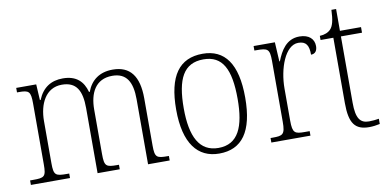

<svg xmlns="http://www.w3.org/2000/svg" viewBox="-66 -848 2123 1049"><g transform="rotate(-10 995.5 -323.5)"><path d="M32 0H249V-25H237C173 -25 163 -30 163 -98V-331C163 -425 203 -510 293 -510C373 -510 402 -459 402 -361V0H525V-25H516C454 -25 444 -30 444 -99V-345C444 -436 479 -510 573 -510C652 -510 682 -456 682 -361V0H802V-25H796C734 -25 724 -30 724 -97V-359C724 -482 677 -543 581 -543C508 -543 460 -507 437 -445H433C417 -505 379 -543 304 -543C240 -543 192 -514 165 -448H161L156 -536H45V-511H55C111 -511 121 -504 121 -436V-99C121 -30 112 -25 49 -25H32Z M1076 10C1202 10 1268 -78 1268 -267C1268 -455 1202 -543 1080 -543C950 -543 885 -454 885 -267C885 -79 957 10 1076 10ZM1077 -21C972 -21 927 -109 927 -267C927 -430 969 -512 1079 -512C1184 -512 1226 -433 1226 -267C1226 -113 1187 -21 1077 -21Z M1366 0H1583V-25H1557C1501 -25 1488 -30 1488 -100V-278C1488 -388 1532 -511 1605 -511C1649 -511 1663 -486 1663 -435C1688 -435 1698 -453 1698 -477C1698 -516 1670 -544 1617 -544C1544 -544 1511 -485 1489 -429H1486L1480 -536H1362V-511H1372C1436 -511 1447 -506 1447 -438V-101C1447 -30 1434 -25 1378 -25H1366Z M1908 10C1927 10 1949 7 1967 3V-26C1947 -23 1933 -21 1912 -21C1863 -21 1841 -50 1841 -137V-505H1958V-536H1841V-657H1815C1813 -600 1805 -569 1789 -552C1776 -538 1755 -529 1728 -528V-505H1799V-142C1799 -29 1830 10 1908 10Z"/></g></svg>

Font: Noto Serif Devanagari SemiCondensed ExtraLight
Style: Regular
Weight: 200
Width: 4
Designer: Universal Thirst, Indian Type Foundry and the Monotype Design Team
Foundry: Monotype Imaging Inc.
Version: Version 2.004